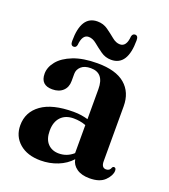

<svg xmlns="http://www.w3.org/2000/svg" viewBox="-118 -700 698 794"><g transform="rotate(20 230.5 -302.5)"><path d="M23 -99Q23 -157.5 71 -192Q119 -226.5 211.5 -226.5Q230.5 -226.5 246.2 -224Q262 -221.5 275.5 -217.5V-350Q275.5 -420.5 217 -420.5Q189 -420.5 174.5 -407Q160 -393.5 160 -375V-343.5Q160 -316 142.8 -299.8Q125.5 -283.5 96 -283.5Q44.5 -283.5 44.5 -334Q44.5 -362.5 66 -389Q87.5 -415.5 130.2 -432.2Q173 -449 236 -449Q317 -449 357.5 -414.5Q398 -380 398 -318.5V-77Q398 -48.5 418.5 -48.5Q434.5 -48.5 439.5 -64.5Q442 -69 446.5 -69Q456 -69 456 -56Q456 -35.5 434 -13Q412 9.5 366.5 9.5Q331 9.5 309.8 -5.5Q288.5 -20.5 284.5 -44.5Q261 -18.5 225.8 -4.5Q190.5 9.5 151 9.5Q92.5 9.5 57.8 -20.5Q23 -50.5 23 -99ZM145 -119.5Q145 -82 163.5 -62.8Q182 -43.5 212 -43.5Q248 -43.5 275.5 -68V-191.5Q250 -201 221.5 -201Q185.5 -201 165.2 -179.5Q145 -158 145 -119.5ZM283 -481.5Q257.5 -481.5 237 -496Q216.5 -510.5 199.2 -524.8Q182 -539 164.5 -539Q136.5 -539 132.5 -492Q130 -479.5 119 -479.5Q105.5 -479.5 105.5 -499.5Q105.5 -611.5 177 -611.5Q203 -611.5 223.2 -597Q243.5 -582.5 260.8 -568.2Q278 -554 295.5 -554Q324 -554 327.5 -600.5Q330.5 -613.5 341.5 -613.5Q355 -613.5 355 -593.5Q355 -481.5 283 -481.5Z"/></g></svg>

Font: Fraunces 144pt S050 SemiBold
Style: Regular
Weight: 600
Version: Version 1.000; ttfautohint (v1.8.3)